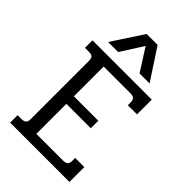

<svg xmlns="http://www.w3.org/2000/svg" viewBox="-262 -976 1067 1067"><g transform="rotate(45 272.0 -442.5)"><path d="M227 -885H313L433 -702H354L270 -834L186 -702H107ZM39 -59H71Q90 -59 98 -67.5Q106 -76 106 -96V-552Q106 -572 98 -580Q90 -588 71 -588H39V-647H505V-531H433V-553Q433 -572 424.5 -580Q416 -588 396 -588H186V-354H378V-295H186V-59H396Q416 -59 424.5 -67Q433 -75 433 -94V-117H505V0H39Z"/></g></svg>

Font: Pridi Light
Style: Regular
Weight: 300
Designer: Katatrad Team
Foundry: CadsonDemak
Version: Version 1.003